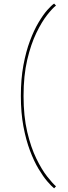

<svg xmlns="http://www.w3.org/2000/svg" viewBox="-20 -814 380 1068"><path d="M281 233.5Q266 221.5 243 194.8Q220 168 194.5 125.5Q169 83 146.8 24Q124.5 -35 110.2 -111Q96 -187 96 -280.5Q96 -374.5 110.2 -451.2Q124.5 -528 146.8 -587.2Q169 -646.5 194.5 -689.2Q220 -732 243 -758Q266 -784 281 -794L291.5 -783Q272.5 -769 242.5 -731Q212.5 -693 182.2 -630.8Q152 -568.5 131.5 -481.2Q111 -394 111 -280.5Q111 -167 131.5 -80.2Q152 6.5 182.2 68.2Q212.5 130 242.5 168Q272.5 206 291.5 222.5Z"/></svg>

Font: Epilogue Thin
Style: Regular
Weight: 250
Designer: Tyler Finck
Foundry: Etcetera Type Co
Version: Version 2.111